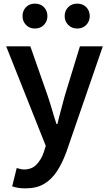

<svg xmlns="http://www.w3.org/2000/svg" viewBox="-20 -810 599 1057"><path d="M120 227Q97 227 79.5 224Q62 221 47 216L72 115Q80 117 90.5 120Q101 123 112 123Q155 123 181 96Q207 69 221 28L232 -7L14 -555H147L242 -284Q255 -246 266.5 -206Q278 -166 291 -127H296Q305 -166 316 -205.5Q327 -245 337 -284L420 -555H546L346 25Q323 88 293.5 133Q264 178 222.5 202.5Q181 227 120 227ZM172 -653Q142 -653 123 -673Q104 -693 104 -721Q104 -751 123 -770.5Q142 -790 172 -790Q203 -790 222 -770.5Q241 -751 241 -721Q241 -693 222 -673Q203 -653 172 -653ZM405 -653Q375 -653 355.5 -673Q336 -693 336 -721Q336 -751 355.5 -770.5Q375 -790 405 -790Q436 -790 455 -770.5Q474 -751 474 -721Q474 -693 455 -673Q436 -653 405 -653Z"/></svg>

Font: Noto Sans KR SemiBold
Style: Regular
Weight: 600
Designer: Ryoko NISHIZUKA  (kana, bopomofo & ideographs); Paul D. Hunt (Latin, Greek & Cyrillic); Sandoll Communications , Soo-you
Foundry: Adobe
Version: Version 2.004-H2;hotconv 1.0.118;makeotfexe 2.5.65603